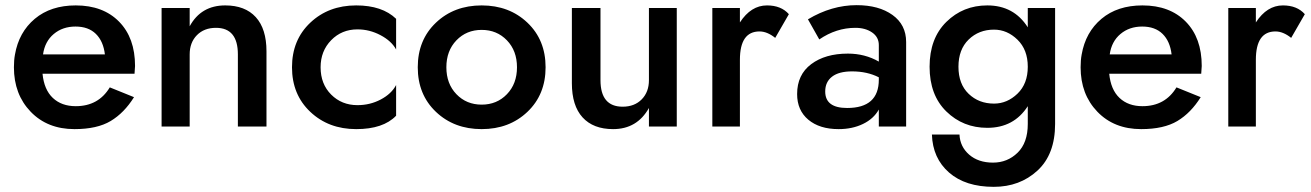

<svg xmlns="http://www.w3.org/2000/svg" viewBox="-20 -491 5087 745"><path d="M387 -280Q381 -331 352 -359.5Q323 -388 273 -388Q223 -388 188.5 -359Q154 -330 147 -280ZM145 -205Q151 -143 185 -111Q219 -79 274 -79Q362 -79 406 -152L500 -114Q462 -53 409.5 -21.5Q357 10 269 10Q164 10 99 -57.5Q34 -125 34 -230Q34 -258 38 -279Q53 -366 115 -418Q177 -470 274 -470Q380 -470 442 -407Q504 -344 504 -235Q504 -227 502 -205Z M903 -280Q903 -383 818 -383Q772 -383 744 -354.5Q716 -326 716 -280V0H607V-460H716V-389Q760 -470 854 -470Q931 -470 972.5 -424.5Q1014 -379 1014 -292V0H903Z M1224 -230Q1224 -165 1265 -124Q1306 -83 1367 -83Q1416 -83 1457.5 -105Q1499 -127 1517 -161V-42Q1467 10 1362 10Q1255 10 1184 -57Q1113 -124 1113 -230Q1113 -336 1184 -403Q1255 -470 1362 -470Q1463 -470 1517 -418V-299Q1499 -332 1456.5 -354.5Q1414 -377 1367 -377Q1306 -377 1265 -335Q1224 -293 1224 -230Z M1671.5 -57Q1601 -124 1601 -230Q1601 -336 1671.5 -403Q1742 -470 1849 -470Q1956 -470 2026.5 -403Q2097 -336 2097 -230Q2097 -124 2026.5 -57Q1956 10 1849 10Q1742 10 1671.5 -57ZM1751 -334.5Q1712 -294 1712 -230Q1712 -166 1751 -125.5Q1790 -85 1849 -85Q1908 -85 1947 -125.5Q1986 -166 1986 -230Q1986 -294 1947 -334.5Q1908 -375 1849 -375Q1790 -375 1751 -334.5Z M2310 -180Q2310 -77 2396 -77Q2442 -77 2470 -105.5Q2498 -134 2498 -180V-460H2606V0H2498V-72Q2452 10 2359 10Q2282 10 2240.5 -35.5Q2199 -81 2199 -168V-460H2310Z M2988 -344Q2957 -369 2927 -369Q2851 -369 2851 -259V0H2744V-460H2851V-404Q2894 -470 2956 -470Q3011 -470 3041 -436Z M3182 -136Q3182 -72 3267 -72Q3390 -72 3390 -182V-191Q3345 -214 3286 -214Q3235 -214 3208.5 -193.5Q3182 -173 3182 -136ZM3159 -338 3115 -416Q3207 -471 3304 -471Q3390 -471 3443 -433Q3496 -395 3496 -328V0H3390V-66Q3370 -30 3328.5 -10Q3287 10 3234 10Q3160 10 3116.5 -26.5Q3073 -63 3073 -126Q3073 -201 3127.5 -242Q3182 -283 3270 -283Q3336 -283 3390 -252V-316Q3390 -347 3364 -365Q3338 -383 3299 -383Q3225 -383 3159 -338Z M3811 -470Q3914 -470 3968 -385V-460H4074V-10Q4074 108 4005.5 171Q3937 234 3836 234Q3726 234 3662.5 178.5Q3599 123 3596 31H3703Q3705 78 3740.5 109Q3776 140 3833 140Q3889 140 3928.5 101.5Q3968 63 3968 -10V-79Q3914 5 3811 5Q3717 5 3652 -58.5Q3587 -122 3587 -232Q3587 -342 3652 -406Q3717 -470 3811 -470ZM3837 -89Q3888 -89 3928 -127.5Q3968 -166 3968 -232Q3968 -298 3928 -337Q3888 -376 3837 -376Q3778 -376 3738.5 -337.5Q3699 -299 3699 -232Q3699 -165 3738.5 -127Q3778 -89 3837 -89Z M4526 -280Q4520 -331 4491 -359.5Q4462 -388 4412 -388Q4362 -388 4327.5 -359Q4293 -330 4286 -280ZM4284 -205Q4290 -143 4324 -111Q4358 -79 4413 -79Q4501 -79 4545 -152L4639 -114Q4601 -53 4548.5 -21.5Q4496 10 4408 10Q4303 10 4238 -57.5Q4173 -125 4173 -230Q4173 -258 4177 -279Q4192 -366 4254 -418Q4316 -470 4413 -470Q4519 -470 4581 -407Q4643 -344 4643 -235Q4643 -227 4641 -205Z M4990 -344Q4959 -369 4929 -369Q4853 -369 4853 -259V0H4746V-460H4853V-404Q4896 -470 4958 -470Q5013 -470 5043 -436Z"/></svg>

Font: Renner* Medium
Style: Medium
Weight: 500
Version: Version 003.000 ; ttfautohint (v0.97) -l 8 -r 50 -G 200 -x 1